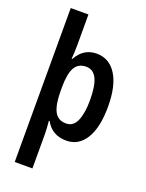

<svg xmlns="http://www.w3.org/2000/svg" viewBox="-181 -846 889 1172"><g transform="rotate(20 264.0 -260.0)"><path d="M488 -271Q488 -137 443 -63.5Q398 10 318 10Q271 10 237 -10Q203 -30 183 -68H178Q180 -44 181.5 -22.5Q183 -1 183 15V240H68V-760H183V-561Q183 -517 179 -471H183Q228 -553 313 -553Q395 -553 441.5 -480Q488 -407 488 -271ZM371 -271Q371 -366 348.5 -411Q326 -456 280 -456Q229 -456 206 -415.5Q183 -375 183 -287V-265Q183 -175 205.5 -131.5Q228 -88 281 -88Q329 -88 350 -138.5Q371 -189 371 -271Z"/></g></svg>

Font: Noto Sans Malayalam Condensed SemiBold
Style: Regular
Weight: 600
Width: 3
Designer: Jelle Bosma - Monotype Design Team
Foundry: Monotype Imaging Inc.
Version: Version 2.104; ttfautohint (v1.8.4.7-5d5b)